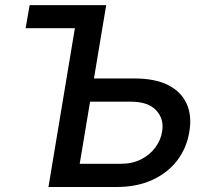

<svg xmlns="http://www.w3.org/2000/svg" viewBox="-20 -748 813 768"><path d="M82.5 -635.3 98.6 -727.5H328.1L313 -635.3ZM321.8 -434.1H518.6Q599.6 -434.1 651.9 -408Q704.1 -381.8 726.3 -333.7Q748.5 -285.6 737.3 -220.7Q726.6 -155.3 688.5 -105.7Q650.4 -56.2 588.9 -28.1Q527.3 0 446.3 0H173.8L294.9 -727.5H404.8L298.8 -92.8H462.4Q509.3 -92.8 544.7 -110.8Q580.1 -128.9 601.8 -158.7Q623.5 -188.5 628.4 -221.7Q637.2 -271 605.2 -306.2Q573.2 -341.3 503.4 -341.3H306.6Z"/></svg>

Font: Inter Tight Medium
Style: Italic
Weight: 500
Italic angle: -9.39999°
Designer: Rasmus Andersson
Foundry: rsms
Version: Version 3.004